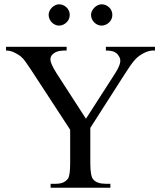

<svg xmlns="http://www.w3.org/2000/svg" viewBox="-20 -882 763 902"><path d="M695.8 -644.5Q689.9 -644.5 680.2 -642.1Q670.4 -639.6 659.4 -634.5Q648.4 -629.4 636.5 -621.3Q624.5 -613.3 614.3 -601.6Q604 -590.3 592 -573.2Q580.1 -556.2 564.9 -532.2L404.3 -281.2V-115.7Q404.3 -53.2 418.5 -38.6Q435.5 -18.6 477.5 -18.6H498.5V0H217.8V-18.6H240.7Q261.7 -18.6 275.9 -24.4Q290 -30.3 300.3 -43.9Q304.7 -51.8 307.1 -69.1Q309.6 -86.4 309.6 -115.7V-272.5L128.9 -549.3Q112.8 -573.2 101.3 -590.1Q89.8 -606.9 76.2 -618.2Q63.5 -627.4 45.9 -636Q28.3 -644.5 8.3 -644.5V-662.1H293V-644.5H278.3Q271.5 -644.5 261 -642.8Q250.5 -641.1 240.7 -636.5Q231 -631.8 223.9 -623.3Q216.8 -614.7 216.8 -601.6Q216.8 -593.3 223.9 -577.1Q231 -561 246.1 -537.1L383.8 -324.2L515.1 -528.3Q525.9 -544.9 533 -558.3Q540 -571.8 543.2 -582.8Q546.4 -593.8 544.7 -603.3Q543 -612.8 536.1 -621.6Q530.3 -631.3 517.6 -637.9Q504.9 -644.5 477.5 -644.5V-662.1H708V-644.5ZM307.6 -812Q307.6 -801.8 303.7 -792.7Q299.8 -783.7 292.7 -776.9Q285.6 -770 276.6 -765.9Q267.6 -761.7 257.3 -761.7Q247.6 -761.7 238.8 -765.9Q230 -770 223.1 -777.1Q216.3 -784.2 212.4 -793.2Q208.5 -802.2 208.5 -812Q208.5 -821.3 212.6 -830.3Q216.8 -839.4 223.6 -846.2Q230.5 -853 239.3 -857.4Q248 -861.8 257.3 -861.8Q267.6 -861.8 276.6 -857.9Q285.6 -854 292.7 -847.2Q299.8 -840.3 303.7 -831.3Q307.6 -822.3 307.6 -812ZM507.8 -812Q507.8 -801.8 503.9 -792.7Q500 -783.7 492.9 -776.9Q485.8 -770 476.8 -765.9Q467.8 -761.7 457.5 -761.7Q447.3 -761.7 438.2 -765.9Q429.2 -770 422.4 -777.1Q415.5 -784.2 411.6 -793.2Q407.7 -802.2 407.7 -812Q407.7 -821.3 412.1 -830.3Q416.5 -839.4 423.3 -846.2Q430.2 -853 439.2 -857.4Q448.2 -861.8 457.5 -861.8Q467.8 -861.8 476.8 -857.9Q485.8 -854 492.9 -847.2Q500 -840.3 503.9 -831.3Q507.8 -822.3 507.8 -812Z"/></svg>

Font: Doulos SIL
Style: Regular
Weight: 400
Designer: Walt Agee, Victor Gaultney, Peter Martin, Debbi Hosken
Foundry: SIL International
Version: Version 4.110; 2011; Maintenance release